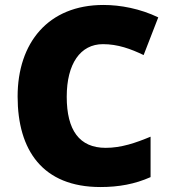

<svg xmlns="http://www.w3.org/2000/svg" viewBox="-20 -744 689 774"><path d="M395 -566C455 -566 507 -547 559 -522L618 -674C545 -709 466 -724 397 -724C174 -724 51 -571 51 -355C51 -138 152 10 385 10C459 10 524 -2 587 -30V-193C527 -168 469 -148 406 -148C300 -148 249 -219 249 -354C249 -487 304 -566 395 -566Z"/></svg>

Font: Noto Sans Gurmukhi Black
Style: Regular
Weight: 900
Designer: Jelle Bosma - Monotype Design Team
Foundry: Monotype Imaging Inc.
Version: Version 2.004